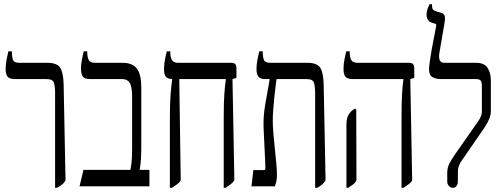

<svg xmlns="http://www.w3.org/2000/svg" viewBox="-20 -893 2410 920"><path d="M244 7V-448Q244 -478 238.5 -496Q233 -514 204 -514H52Q25 -514 16 -526Q7 -538 7 -561Q7 -583 11.5 -606.5Q16 -630 20 -647H37V-644Q37 -620 42.5 -606Q48 -592 73 -592H208Q254 -592 269 -567.5Q284 -543 285 -486L294 -29Q287 -16 277 -8.5Q267 -1 253 7Z M361 0 380 -79H605Q608 -95 609.5 -107.5Q611 -120 612 -136Q613 -152 613 -179V-429Q613 -478 601.5 -496Q590 -514 567 -514H413Q385 -514 376.5 -526.5Q368 -539 368 -566Q368 -583 372.5 -607Q377 -631 381 -647H398V-644Q398 -620 405 -606Q412 -592 434 -592H568Q615 -592 636 -564Q657 -536 657 -474V-212Q657 -162 655.5 -132.5Q654 -103 649 -79H696V0Z M794 7V-330Q794 -397 797.5 -441.5Q801 -486 805 -511V-514Q782 -515 774 -526.5Q766 -538 766 -562Q766 -585 770.5 -608Q775 -631 779 -647H796V-642Q796 -617 804.5 -604.5Q813 -592 833 -592H1090Q1113 -592 1113 -566V-520L1094 -514L1103 -29Q1096 -18 1084.5 -9.5Q1073 -1 1061 7H1052V-331Q1052 -399 1055 -442.5Q1058 -486 1062 -511V-514H839L846 -29Q840 -18 828 -9.5Q816 -1 804 7Z M1185 0 1194 -78H1245Q1251 -78 1251.5 -87Q1252 -96 1251 -111L1243 -281Q1241 -334 1250.5 -390Q1260 -446 1272 -512V-514H1253Q1227 -514 1218 -526Q1209 -538 1209 -562Q1209 -583 1213.5 -606.5Q1218 -630 1222 -647H1239V-644Q1239 -620 1244.5 -606Q1250 -592 1275 -592H1454Q1500 -592 1515 -567.5Q1530 -543 1531 -486L1540 -29Q1527 -7 1500 7H1490V-448Q1490 -478 1484.5 -496Q1479 -514 1450 -514H1305Q1304 -506 1301 -483.5Q1298 -461 1295 -431Q1292 -401 1289.5 -371Q1287 -341 1287 -317Q1287 -290 1290 -254Q1293 -218 1297 -180.5Q1301 -143 1304 -110Q1307 -77 1307 -56Q1307 -37 1304.5 -25.5Q1302 -14 1297 0Z M1904 7V-331Q1904 -399 1906.5 -442.5Q1909 -486 1913 -511V-514H1672Q1645 -514 1635.5 -525Q1626 -536 1626 -562Q1626 -585 1630.5 -608Q1635 -631 1639 -647H1656V-641Q1656 -616 1664 -604Q1672 -592 1693 -592H1942Q1965 -592 1965 -566V-520L1946 -514L1955 -29Q1949 -18 1937 -9.5Q1925 -1 1913 7ZM1640 7V-293Q1640 -327 1650 -343Q1660 -359 1670 -365L1682 -373L1687 -367L1688 -29Q1682 -17 1672 -9.5Q1662 -2 1649 7Z M2150 7Q2140 7 2131.5 -1.5Q2123 -10 2123 -24V-65Q2123 -89 2133 -108.5Q2143 -128 2158 -150L2272 -313Q2289 -338 2289 -358V-478Q2289 -501 2282.5 -507.5Q2276 -514 2262 -514H2093Q2070 -514 2053 -523Q2036 -532 2036 -560Q2036 -574 2039.5 -599.5Q2043 -625 2048.5 -655.5Q2054 -686 2059.5 -713.5Q2065 -741 2068 -758Q2070 -766 2070.5 -772Q2071 -778 2063 -780L2050 -784Q2024 -792 2024 -824Q2024 -839 2029 -851.5Q2034 -864 2038 -873H2050V-868Q2050 -853 2054.5 -847.5Q2059 -842 2069 -839L2093 -832Q2108 -828 2111 -816Q2114 -804 2109 -777L2086 -643Q2077 -592 2108 -592H2262Q2301 -592 2316.5 -567.5Q2332 -543 2332 -509V-359Q2332 -327 2301 -281L2197 -130Q2187 -117 2180.5 -102Q2174 -87 2174 -67V-24Q2174 -11 2167.5 -2Q2161 7 2150 7Z"/></svg>

Font: Noto Serif Hebrew ExtraCondensed
Style: Regular
Weight: 400
Width: 2
Designer: Monotype Design Team
Foundry: Monotype Imaging Inc.
Version: Version 2.004; ttfautohint (v1.8.4.7-5d5b)